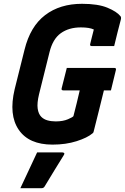

<svg xmlns="http://www.w3.org/2000/svg" viewBox="-20 -740 656 1009"><path d="M331 -383H581Q592 -383 589 -372L563 -265H526Q513 -213 499 -155.5Q485 -98 472 -48Q471 -42 466 -39Q439 -16 382.5 2Q326 20 256 20Q132 20 78.5 -58Q25 -136 57 -271L109 -479Q139 -601 217 -660.5Q295 -720 411 -720Q495 -720 544.5 -699.5Q594 -679 613 -655Q618 -649 615 -637Q607 -607 597.5 -569.5Q588 -532 580 -498H462Q451 -498 454 -509Q458 -526 462.5 -543.5Q467 -561 473 -585Q450 -596 405 -596Q342 -596 299.5 -565.5Q257 -535 240 -465L185 -244Q174 -198 178 -169.5Q182 -141 197 -126Q210 -113 229.5 -107.5Q249 -102 273 -102Q311 -102 337.5 -113.5Q364 -125 366 -130Q375 -164 383 -197.5Q391 -231 399 -265H313Q301 -265 304 -276Q311 -303 317.5 -329.5Q324 -356 331 -383ZM175 61H308Q314 61 317 64.5Q320 68 316 74Q289 117 266 155Q243 193 215 239Q213 243 209 246Q205 249 198 249H87Q110 200 132 153Q154 106 175 61Z"/></svg>

Font: Recursive Mn Lnr St
Style: Bold Italic
Weight: 700
Italic angle: -15°
Monospace: yes
Version: Version 1.079;hotconv 1.0.112;makeotfexe 2.5.65598; ttfautoh